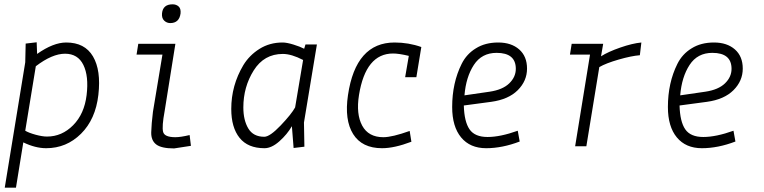

<svg xmlns="http://www.w3.org/2000/svg" viewBox="-20 -678 3540 890"><path d="M2 192 97 -389 99 -476 150 -482 152 -428Q227 -481 287 -481Q373 -481 411 -416.5Q449 -352 436 -238.5Q423 -125 355.5 -58Q288 9 194 9Q144 9 88 -18L54 192ZM146 -371 97 -72Q114 -62 145 -53.5Q176 -45 198 -45Q267 -45 319 -97.5Q371 -150 381.5 -237.5Q392 -325 366.5 -377Q341 -429 281.5 -429Q222 -429 146 -371Z M731 -616Q735 -658 780 -658Q797 -658 808 -648Q819 -638 817 -616Q811 -571 769 -571Q753 -571 741 -582.5Q729 -594 731 -616ZM865 -2 859 -52Q817 -42 793 -42Q742 -42 736 -67Q730 -92 743 -162L793 -475H621L613 -425H733L689 -160Q682 -103 681 -65Q680 -27 704 -8.5Q728 10 787 10Z M1205 -44Q1231 -44 1281 -96.5Q1331 -149 1348 -180L1385 -400Q1331 -428 1291 -428Q1204 -428 1156 -351.5Q1108 -275 1108 -180Q1108 -121 1131 -82.5Q1154 -44 1205 -44ZM1206 9Q1129 9 1090.5 -39Q1052 -87 1052 -173Q1052 -282 1108 -376Q1136 -422 1183 -451.5Q1230 -481 1290 -481Q1309 -481 1340 -471.5Q1371 -462 1390 -452L1396 -472H1449L1389 -110L1391 2L1341 8L1333 -93Q1311 -55 1275 -23Q1239 9 1206 9Z M1858 -320 1875 -419Q1829 -430 1802 -430Q1675 -430 1644 -237Q1630 -149 1659 -95.5Q1688 -42 1757 -42Q1798 -42 1879 -71L1887 -21Q1808 9 1751 9Q1658 9 1617 -56.5Q1576 -122 1593 -237Q1629 -481 1809 -481Q1874 -481 1933 -460L1910 -320Z M2186 -454Q2229 -481 2289.5 -481Q2350 -481 2386.5 -449Q2423 -417 2423 -360Q2423 -303 2380 -260Q2337 -217 2257 -206L2130 -189Q2132 -114 2156.5 -78.5Q2181 -43 2240 -43Q2299 -43 2380 -72L2389 -22Q2308 9 2233.5 9Q2159 9 2117.5 -41Q2076 -91 2076 -182Q2076 -294 2120 -382Q2143 -428 2186 -454ZM2133 -236 2250 -253Q2310 -262 2340.5 -291.5Q2371 -321 2371 -359Q2371 -433 2282 -433Q2213 -433 2176.5 -377Q2140 -321 2133 -236Z M2758 -367 2698 0H2646L2715 -425H2622L2630 -475H2776L2766 -417Q2799 -438 2855 -457.5Q2911 -477 2953 -481L2946 -422Q2907 -419 2848 -402Q2789 -385 2758 -367Z M3186 -454Q3229 -481 3289.5 -481Q3350 -481 3386.5 -449Q3423 -417 3423 -360Q3423 -303 3380 -260Q3337 -217 3257 -206L3130 -189Q3132 -114 3156.5 -78.5Q3181 -43 3240 -43Q3299 -43 3380 -72L3389 -22Q3308 9 3233.5 9Q3159 9 3117.5 -41Q3076 -91 3076 -182Q3076 -294 3120 -382Q3143 -428 3186 -454ZM3133 -236 3250 -253Q3310 -262 3340.5 -291.5Q3371 -321 3371 -359Q3371 -433 3282 -433Q3213 -433 3176.5 -377Q3140 -321 3133 -236Z"/></svg>

Font: TypoPRO Lekton
Style: Italic
Weight: 400
Italic angle: -9.3°
Designer: Paolo Mazzetti, Luciano Perondi, Raffaele Flato, Elena Papassissa, Emilio Macchia, Michela Povoleri, Tobias Seemiller, R
Version: Version 3.000